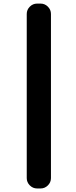

<svg xmlns="http://www.w3.org/2000/svg" viewBox="-20 -853 424 1069"><path d="M186.5 196.3Q163.1 196.3 146 179.2Q128.9 162.1 128.9 138.7V-775.4Q128.9 -798.8 146 -815.9Q163.1 -833 186.5 -833H206.1Q229.5 -833 246.6 -815.9Q263.7 -798.8 263.7 -775.4V138.7Q263.7 162.1 246.6 179.2Q229.5 196.3 206.1 196.3Z"/></svg>

Font: Gen Jyuu Gothic Bold
Style: Bold
Weight: 700
Designer: [Source Han Sans]
Ryoko NISHIZUKA  (kana & ideographs); Paul D. Hunt (Latin, Greek & Cyrillic); Wenlong ZHANG  (bopomofo
Version: Version 1.002.20150607